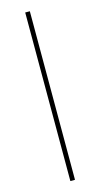

<svg xmlns="http://www.w3.org/2000/svg" viewBox="-115 -765 420 801"><g transform="rotate(-15 94.5 -364.0)"><path d="M84 -728H104V0H84Z"/></g></svg>

Font: Murecho Thin Thin
Style: Regular
Weight: 250
Version: Version 1.010